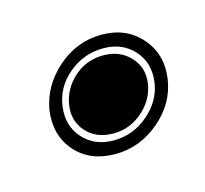

<svg xmlns="http://www.w3.org/2000/svg" viewBox="-40 -420 241 226"><g transform="rotate(-15 80.5 -307.0)"><path d="M78 -237Q47 -237 29.5 -257Q12 -277 16 -307Q21 -336 44.5 -356.5Q68 -377 98 -377Q128 -377 146 -356.5Q164 -336 160 -307Q156 -278 132 -257.5Q108 -237 78 -237ZM80 -253Q104 -253 122.5 -269Q141 -285 144 -307Q147 -330 133 -345.5Q119 -361 96 -361Q72 -361 53.5 -345.5Q35 -330 32 -307Q29 -284 43 -268.5Q57 -253 80 -253ZM82 -261Q61 -261 49 -274.5Q37 -288 40 -307Q43 -326 58 -339.5Q73 -353 94 -353Q114 -353 126.5 -339.5Q139 -326 136 -307Q133 -288 117.5 -274.5Q102 -261 82 -261Z"/></g></svg>

Font: Alumni Sans Collegiate One SC
Style: Italic
Weight: 400
Italic angle: -8°
Designer: Robert E. Leuschke
Foundry: Robert E. Leuschke
Version: Version 1.100